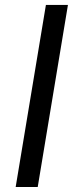

<svg xmlns="http://www.w3.org/2000/svg" viewBox="-20 -747 304 767"><path d="M251.4 -727.3 130.7 0H42.6L163.4 -727.3Z"/></svg>

Font: Karasuma Gothic
Style: Italic
Weight: 400
Italic angle: -9.39999°
Designer: Rasmus Andersson / Ryoko Nishizuka
Foundry: Genbu
Version: Version 1.00